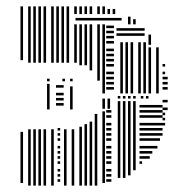

<svg xmlns="http://www.w3.org/2000/svg" viewBox="-20 -580 577 600"><path d="M52 -8H44V-168H52ZM76 0H68V-176H76ZM92 0H84V-176H92ZM108 0H100V-176H108ZM124 0H116V-176H124ZM148 0H140V-176H148ZM168 -12H160V-20H168ZM168 -28H160V-36H168ZM168 -44H160V-52H168ZM168 -68H160V-76H168ZM168 -84H160V-92H168ZM168 -100H160V-108H168ZM168 -116H160V-124H168ZM168 -140H160V-148H168ZM168 -156H160V-164H168ZM168 -172H160V-180H168ZM188 0H180V-176H188ZM212 0H204V-176H212ZM236 0H228V-184H236ZM252 0H244V-192H252ZM268 0H260V-200H268ZM284 0H276V-224H284ZM308 -8H300V-232H308ZM328 -12H312V-20H328ZM328 -28H312V-36H328ZM328 -44H312V-52H328ZM328 -68H312V-76H328ZM328 -84H312V-92H328ZM328 -100H312V-108H328ZM328 -116H312V-124H328ZM328 -140H312V-148H328ZM328 -156H312V-164H328ZM328 -172H312V-180H328ZM328 -188H312V-196H328ZM328 -212H312V-220H328ZM328 -228H312V-236H328ZM308 -240H300V-272H308ZM324 -240H316V-272H324ZM356 -24H348V-264H356ZM372 -24H364V-264H372ZM388 -32H380V-264H388ZM404 -48H396V-264H404ZM424 -68H416V-76H424ZM448 -84H416V-92H448ZM456 -100H416V-108H456ZM472 -116H416V-124H472ZM480 -140H416V-148H480ZM488 -156H416V-164H488ZM488 -172H416V-180H488ZM488 -188H416V-196H488ZM488 -212H416V-220H488ZM488 -228H416V-236H488ZM488 -244H416V-252H488ZM496 -188H488V-196H496ZM496 -204H488V-212H496ZM496 -220H488V-228H496ZM504 -236H488V-244H504ZM504 -260H488V-268H504ZM356 -272H348V-280H356ZM372 -272H364V-280H372ZM388 -272H380V-280H388ZM404 -272H396V-280H404ZM428 -272H420V-280H428ZM444 -272H436V-280H444ZM52 -392H44V-504H52ZM76 -384H68V-504H76ZM92 -384H84V-504H92ZM108 -384H100V-504H108ZM124 -384H116V-504H124ZM148 -384H140V-504H148ZM164 -384H156V-504H164ZM180 -384H172V-504H180ZM196 -384H188V-504H196ZM220 -384H212V-504H220ZM236 -376H228V-504H236ZM252 -376H244V-504H252ZM268 -360H260V-504H268ZM292 -328H284V-504H292ZM308 -288H300V-504H308ZM336 -300H312V-308H336ZM336 -316H312V-324H336ZM336 -332H312V-340H336ZM336 -348H312V-356H336ZM336 -372H312V-380H336ZM336 -388H312V-396H336ZM336 -404H312V-412H336ZM336 -420H312V-428H336ZM336 -444H312V-452H336ZM336 -460H312V-468H336ZM336 -476H312V-484H336ZM336 -492H312V-500H336ZM364 -288H356V-448H364ZM380 -288H372V-448H380ZM396 -288H388V-448H396ZM420 -288H412V-448H420ZM436 -288H428V-448H436ZM432 -468H344V-476H432ZM432 -484H344V-492H432ZM452 -288H444V-432H452ZM476 -288H468V-432H476ZM504 -300H488V-308H504ZM504 -316H488V-324H504ZM504 -332H488V-340H504ZM496 -348H488V-356H496ZM496 -372H488V-380H496ZM452 -440H444V-472H452ZM52 -504H44V-536H52ZM76 -504H68V-536H76ZM92 -504H84V-536H92ZM108 -504H100V-536H108ZM124 -504H116V-536H124ZM148 -504H140V-536H148ZM164 -504H156V-536H164ZM180 -504H172V-536H180ZM196 -504H188V-536H196ZM360 -516H216V-524H360ZM388 -504H380V-528H388ZM404 -504H396V-520H404ZM52 -536H44V-560H52ZM76 -536H68V-560H76ZM92 -536H84V-560H92ZM108 -536H100V-560H108ZM124 -536H116V-560H124ZM148 -536H140V-560H148ZM164 -536H156V-560H164ZM180 -536H172V-560H180ZM196 -536H188V-560H196ZM220 -536H212V-560H220ZM236 -536H228V-560H236ZM252 -536H244V-560H252ZM268 -536H260V-560H268ZM292 -536H284V-560H292ZM308 -536H300V-560H308ZM324 -536H316V-552H324ZM340 -536H332V-552H340ZM135 -238H127V-318H135ZM179 -250H155V-258H179ZM179 -266H155V-274H179ZM179 -282H155V-290H179ZM179 -306H155V-314H179ZM207 -238H199V-310H207ZM135 -326H127V-334H135ZM183 -326H175V-334H183ZM207 -326H199V-334H207Z"/></svg>

Font: Rubik Lines
Style: Regular
Weight: 400
Designer: Hubert and Fischer, NaN
Foundry: Hubert and Fischer, NaN
Version: Version 2.201